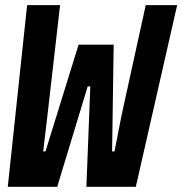

<svg xmlns="http://www.w3.org/2000/svg" viewBox="-20 -718 701 738"><path d="M199.9 0 317.1 -386H327.1L312.1 0H502.1L660.9 -698.2H540.1L447.1 -274.1L420.1 -136H410.9L416.9 -546.2H282L154.8 -136H146L163 -279.8L210.9 -698.2H84.2L9.9 0Z"/></svg>

Font: Margiela Mono Italic Bold It
Style: Regular
Weight: 700
Designer: Mike Abbink, Paul van der Laan, Pieter van Rosmalen
Foundry: Bold Monday
Version: Version 2.003 2021